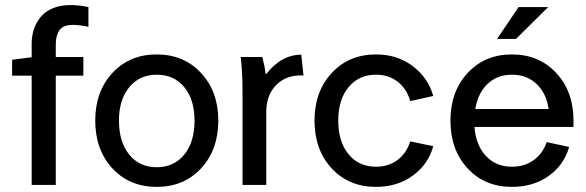

<svg xmlns="http://www.w3.org/2000/svg" viewBox="-20 -730 2315 758"><path d="M105 -503.9V-557.1Q105 -587.9 113.8 -614.5Q122.6 -641.1 140.4 -662.8Q158.2 -684.6 188.2 -697.3Q218.3 -710 257.8 -710Q291 -710 329.1 -702.1V-624Q293.5 -631.8 268.1 -631.8Q230 -631.8 215.1 -611.1Q200.2 -590.3 200.2 -554.2V-504.9H309.1V-431.2H200.2V0H105V-431.2H27.8V-494.1Z M841.8 -253.9Q841.8 -138.7 773.9 -65.4Q706.1 7.8 598.6 7.8Q491.2 7.8 423.6 -65.4Q356 -138.7 356 -253.9Q356 -368.7 423.8 -441.9Q491.7 -515.1 598.6 -515.1Q705.6 -515.1 773.7 -441.9Q841.8 -368.7 841.8 -253.9ZM449.7 -253.9Q449.7 -169.4 490.2 -119.6Q530.8 -69.8 598.6 -69.8Q667 -69.8 707.5 -119.6Q748 -169.4 748 -253.9Q748 -336.9 707.5 -386Q667 -435.1 598.6 -435.1Q531.2 -435.1 490.5 -386Q449.7 -336.9 449.7 -253.9Z M930.2 -504.9H1015.6Q1025.4 -466.8 1029.3 -436Q1090.8 -514.2 1169.4 -514.2L1178.2 -432.1Q1111.8 -435.5 1071.5 -395.5Q1031.2 -355.5 1031.2 -287.1V0H937.5V-359.9Q937.5 -447.8 930.2 -504.9Z M1221.7 -253.9Q1221.7 -368.7 1289.6 -441.9Q1357.4 -515.1 1464.4 -515.1Q1549.3 -515.1 1610.1 -468.5Q1670.9 -421.9 1690.4 -351.1L1599.6 -331.1Q1585.4 -379.9 1549.8 -407.5Q1514.2 -435.1 1464.4 -435.1Q1397 -435.1 1356.2 -386Q1315.4 -336.9 1315.4 -253.9Q1315.4 -170.4 1356 -121.1Q1396.5 -71.8 1464.4 -71.8Q1513.7 -71.8 1549.1 -98.1Q1584.5 -124.5 1599.6 -171.9L1690.4 -152.8Q1671.9 -83 1610.8 -37.6Q1549.8 7.8 1464.4 7.8Q1356.9 7.8 1289.3 -65.4Q1221.7 -138.7 1221.7 -253.9Z M1758.3 -253.9Q1758.3 -368.7 1826.2 -441.9Q1894 -515.1 2001 -515.1Q2107.9 -515.1 2176 -441.9Q2244.1 -368.7 2244.1 -253.9V-229H1853Q1858.9 -156.2 1898.7 -114Q1938.5 -71.8 2001 -71.8Q2050.3 -71.8 2086.4 -97.4Q2122.6 -123 2138.2 -168.9L2227.1 -149.9Q2206.1 -77.6 2145.5 -34.9Q2085 7.8 2001 7.8Q1893.6 7.8 1825.9 -65.4Q1758.3 -138.7 1758.3 -253.9ZM2001 -435.1Q1943.4 -435.1 1905.3 -399.2Q1867.2 -363.3 1856.4 -299.8H2146Q2136.7 -362.8 2097.9 -398.9Q2059.1 -435.1 2001 -435.1ZM2027.3 -702.1H2144L2017.1 -576.2H1942.4Z"/></svg>

Font: LT Superior Med
Style: Regular
Weight: 500
Designer: Daniel Lyons
Foundry: LyonsType
Version: Version 1.000